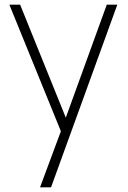

<svg xmlns="http://www.w3.org/2000/svg" viewBox="-20 -560 546 820"><path d="M151 240H198L481 -540H436L261 -57.5L66 -540H20L240 0.5Z"/></svg>

Font: Hauora ExtraLight
Style: Regular
Weight: 200
Designer: Mikhail Sharanda
Foundry: WCYS & Co.
Version: Version 1.010